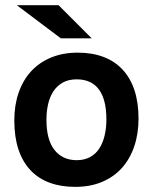

<svg xmlns="http://www.w3.org/2000/svg" viewBox="-20 -710 590 741"><path d="M514.6 -252Q514.6 -193.4 498 -144.8Q481.4 -96.2 450.2 -61.5Q418.9 -26.9 373.5 -7.8Q328.1 11.2 270 11.2Q214.8 11.2 171.4 -4.9Q127.9 -21 97.7 -53Q67.4 -85 51.3 -133.1Q35.2 -181.2 35.2 -245.1Q35.2 -304.2 52 -352.5Q68.8 -400.9 100.3 -435.1Q131.8 -469.2 177.2 -488Q222.7 -506.8 279.8 -506.8Q335.4 -506.8 378.9 -490.5Q422.4 -474.1 452.6 -441.9Q482.9 -409.7 498.8 -362.1Q514.6 -314.5 514.6 -252ZM390.6 -249Q390.6 -326.2 361.6 -365Q332.5 -403.8 275.9 -403.8Q244.6 -403.8 222.7 -391.6Q200.7 -379.4 186.5 -358.2Q172.4 -336.9 165.8 -308.6Q159.2 -280.3 159.2 -248Q159.2 -170.4 190.4 -131.1Q221.7 -91.8 275.9 -91.8Q305.7 -91.8 327.6 -103.8Q349.6 -115.7 363.3 -137Q377 -158.2 383.8 -187Q390.6 -215.8 390.6 -249ZM206.1 -689.9 334 -562H214.8L44.9 -689.9ZM0 -496.1Z"/></svg>

Font: Code New Roman
Style: Bold
Weight: 700
Monospace: yes
Designer: Sam Radian
Foundry: Code New Roman
Version: Version 1.508 October 19, 2014